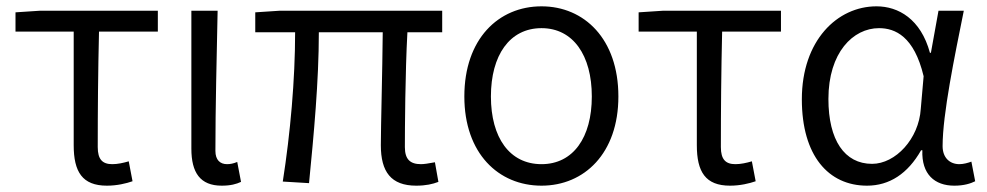

<svg xmlns="http://www.w3.org/2000/svg" viewBox="-20 -574 3120 607"><path d="M318 13C350 13 379 6 399 -1L387 -64C370 -59 352 -55 335 -55C304 -55 289 -70 289 -109C289 -224 290 -348 293 -474H479V-540H105L29 -535V-474H213V-115C213 -31 240 13 318 13Z M681 13C709 13 727 8 742 1L730 -62C718 -57 708 -55 698 -55C676 -55 661 -68 661 -97C661 -234 665 -391 668 -540H585V-104C585 -28 613 13 681 13Z M1296 13C1326 13 1348 8 1366 1L1355 -61C1334 -57 1320 -55 1311 -55C1277 -55 1260 -70 1260 -109C1260 -165 1261 -345 1268 -472H1378V-540H863L787 -535V-472H913C913 -323 898 -153 874 0L957 5C972 -148 988 -317 988 -472H1190C1189 -350 1184 -174 1184 -115C1184 -31 1216 13 1296 13Z M1692 13C1827 13 1935 -89 1935 -269C1935 -451 1827 -554 1692 -554C1556 -554 1448 -451 1448 -269C1448 -89 1556 13 1692 13ZM1692 -55C1591 -55 1532 -139 1532 -269C1532 -399 1591 -485 1692 -485C1792 -485 1851 -399 1851 -269C1851 -139 1792 -55 1692 -55Z M2288 13C2320 13 2349 6 2369 -1L2357 -64C2340 -59 2322 -55 2305 -55C2274 -55 2259 -70 2259 -109C2259 -224 2260 -348 2263 -474H2449V-540H2075L1999 -535V-474H2183V-115C2183 -31 2210 13 2288 13Z M2721 13C2792 13 2850 -25 2892 -99H2896C2893 -23 2935 13 2997 13C3028 13 3049 6 3063 -1L3051 -63C3040 -59 3026 -55 3013 -55C2983 -55 2960 -75 2960 -112C2960 -213 2998 -396 3027 -540H2947L2923 -407H2920C2891 -514 2820 -554 2751 -554C2627 -554 2515 -446 2515 -260C2515 -82 2599 13 2721 13ZM2737 -56C2650 -56 2599 -131 2599 -261C2599 -408 2677 -485 2759 -485C2810 -485 2870 -459 2900 -333L2891 -230C2885 -135 2811 -56 2737 -56Z"/></svg>

Font: Noto Sans KR DemiLight
Style: Regular
Weight: 350
Designer: Ryoko NISHIZUKA 西塚涼子 (kana, bopomofo & ideographs); Paul D. Hunt (Latin, Greek & Cyrillic); Sandoll Communications 산돌커뮤니
Foundry: Adobe
Version: Version 2.004;hotconv 1.0.118;makeotfexe 2.5.65603